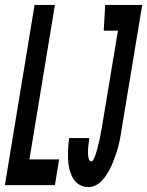

<svg xmlns="http://www.w3.org/2000/svg" viewBox="-47 -755 600 783"><path d="M-27 0 94 -735H177L73 -105H194L177 0ZM313 8Q292 8 275.5 -2.5Q259 -13 249.5 -30.5Q240 -48 235.5 -68Q231 -88 230.5 -108Q230 -128 231 -149.5Q232 -171 235 -192H317Q317 -186 316 -179.5Q315 -173 314 -166.5Q313 -160 312.5 -153.5Q312 -147 312 -140.5Q312 -134 312 -128Q312 -122 313 -116Q314 -110 316.5 -103.5Q319 -97 325 -97Q330 -97 333 -102.5Q336 -108 338 -112.5Q340 -117 342 -122Q344 -127 345 -132Q346 -137 348 -142Q350 -147 351 -152Q352 -157 353 -162Q354 -167 355.5 -171.5Q357 -176 358 -181Q359 -186 360 -191Q361 -196 362 -201Q363 -206 363.5 -211Q364 -216 365.5 -221Q367 -226 368 -231Q369 -236 369.5 -241Q370 -246 371 -251L434 -630H376L382 -735H533L450 -234Q448 -220 445.5 -205.5Q443 -191 440 -177Q437 -163 433 -149Q429 -135 424 -121Q419 -107 413.5 -93Q408 -79 401 -65.5Q394 -52 385.5 -39.5Q377 -27 366.5 -16Q356 -5 341.5 1.5Q327 8 313 8Z"/></svg>

Font: Iosevka Extrabold Oblique
Style: Regular
Weight: 800
Italic angle: -9°
Monospace: yes
Designer: Belleve Invis
Foundry: Belleve Invis
Version: Version 32.5.0; ttfautohint (v1.8.4)